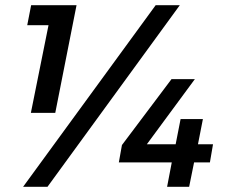

<svg xmlns="http://www.w3.org/2000/svg" viewBox="-20 -720 880 740"><path d="M100 -700H275L193 -285H99L167 -623H85ZM801 -164 789 -94H728L709 0H624L642 -94H438L450 -161L641 -415H731L546 -164H657L676 -261H762L743 -164ZM163 0H69L580 -700H673Z"/></svg>

Font: TypoPRO Montserrat Alternates
Style: Italic
Weight: 500
Italic angle: -11.3°
Designer: Julieta Ulanovsky
Foundry: Julieta Ulanovsky
Version: Version 6.001